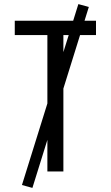

<svg xmlns="http://www.w3.org/2000/svg" viewBox="-20 -836 540 936"><path d="M211 0V-665H52V-735H448V-665H289V0ZM138 80 87 66 362 -816 413 -802Z"/></svg>

Font: Iosevka SS04
Style: Regular
Weight: 400
Monospace: yes
Designer: Belleve Invis
Foundry: Belleve Invis
Version: Version 19.0.0; ttfautohint (v1.8.4)